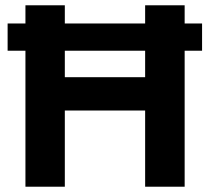

<svg xmlns="http://www.w3.org/2000/svg" viewBox="-20 -706 794 726"><path d="M76.2 0V-514.2H8.8V-617.2H76.2V-686H225.1V-617.2H528.8V-686H678.2V-617.2H744.1V-514.2H678.2V0H528.8V-288.1H225.1V0ZM225.1 -414.1H528.8V-514.2H225.1Z"/></svg>

Font: Archivo
Style: Bold
Weight: 700
Designer: Hector Gatti
Foundry: Omnibus-Type
Version: Version 2.001